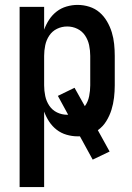

<svg xmlns="http://www.w3.org/2000/svg" viewBox="-20 -548 540 783"><path d="M60 215V-520H160V-427Q168 -449 180.5 -468Q193 -487 211 -501Q229 -515 251.5 -521.5Q274 -528 296 -528Q321 -528 344.5 -520.5Q368 -513 386 -497.5Q404 -482 416.5 -460.5Q429 -439 436 -416Q443 -393 445.5 -368.5Q448 -344 448 -320V-200Q448 -175 445 -149.5Q442 -124 434.5 -100Q427 -76 413.5 -54Q400 -32 379 -17L427 70L358 103L306 8H296Q274 8 251.5 1.5Q229 -5 211 -19Q193 -33 180.5 -52Q168 -71 160 -93V215ZM254 -80H258L216 -157L284 -190L326 -115Q339 -133 343.5 -155.5Q348 -178 348 -200V-320Q348 -342 343.5 -363.5Q339 -385 327 -403Q315 -421 295.5 -430.5Q276 -440 254 -440Q232 -440 212.5 -430.5Q193 -421 181 -403Q169 -385 164.5 -363.5Q160 -342 160 -320V-200Q160 -178 164.5 -156.5Q169 -135 181 -117Q193 -99 212.5 -89.5Q232 -80 254 -80Z"/></svg>

Font: Iosevka Term Curly Semibold
Style: Regular
Weight: 600
Designer: Belleve Invis
Foundry: Belleve Invis
Version: Version 32.3.0